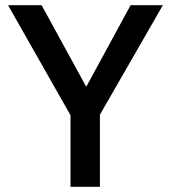

<svg xmlns="http://www.w3.org/2000/svg" viewBox="-20 -718 657 738"><path d="M251 0V-275L11 -698H140L310 -387H313L482 -698H606L364 -277V0Z"/></svg>

Font: IBM Plex Sans Hebrew Medium
Style: Regular
Weight: 500
Designer: Mike Abbink, Paul van der Laan, Pieter van Rosmalen, Yanek Iontef
Foundry: Bold Monday
Version: Version 1.2